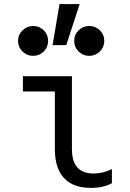

<svg xmlns="http://www.w3.org/2000/svg" viewBox="-20 -915 640 945"><path d="M334 -540V-181.2Q334 -61 440.9 -61Q487.3 -61 530.8 -83V-13.2Q488.8 9.8 426.8 9.8Q339.8 9.8 294.9 -38.8Q250 -87.4 250 -181.2V-464.8H92.8V-540ZM68.8 -713.9Q68.8 -744.1 90.8 -765.6Q112.8 -787.1 143.1 -787.1Q173.8 -787.1 195.3 -765.9Q216.8 -744.6 216.8 -713.9Q216.8 -683.1 195.3 -661.6Q173.8 -640.1 143.1 -640.1Q112.8 -640.1 90.8 -661.6Q68.8 -683.1 68.8 -713.9ZM418.9 -787.1Q449.7 -787.1 471.4 -765.9Q493.2 -744.6 493.2 -713.9Q493.2 -683.1 471.4 -661.6Q449.7 -640.1 418.9 -640.1Q388.7 -640.1 366.9 -661.6Q345.2 -683.1 345.2 -713.9Q345.2 -744.6 366.9 -765.9Q388.7 -787.1 418.9 -787.1ZM372.1 -895 306.2 -692.9H238.8L272.9 -895Z"/></svg>

Font: CommitMono
Style: Regular
Weight: 400
Monospace: yes
Designer: Eigil Nikolajsen
Foundry: Eigil Nikolajsen
Version: Version 1.143